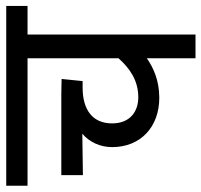

<svg xmlns="http://www.w3.org/2000/svg" viewBox="-36 -626 662 631"><g transform="rotate(-90 295.5 -311.0)"><path d="M591 -552V-622H0V-552H419V-253C386 -216 346 -188 291 -188C243 -188 205 -216 205 -274C205 -338 249 -371 323 -371H344L351 -440C345 -440 321 -441 299 -441H35V-370L171 -372C144 -349 127 -314 127 -274C127 -180 194 -119 289 -119C347 -119 389 -139 419 -160V0H497V-552Z"/></g></svg>

Font: Noto Sans SemiCondensed
Style: Italic
Weight: 400
Width: 4
Italic angle: -12°
Designer: Monotype Design Team
Foundry: Monotype Imaging Inc.
Version: Version 2.013